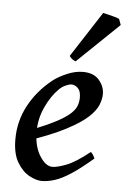

<svg xmlns="http://www.w3.org/2000/svg" viewBox="-50 -695 497 750"><g transform="rotate(5 198.0 -319.5)"><path d="M350.6 -341.3Q350.6 -321.8 341.6 -298.6Q332.5 -275.4 304.7 -249.5Q276.9 -223.6 221.4 -194.6Q166 -165.5 72.8 -133.8L69.3 -172.4Q135.3 -197.3 174.1 -217.3Q212.9 -237.3 231.7 -254.2Q250.5 -271 256.3 -286.9Q262.2 -302.7 262.2 -319.3Q262.2 -345.2 250.5 -356.4Q238.8 -367.7 225.1 -367.7Q217.8 -367.7 203.4 -361.6Q189 -355.5 176.8 -343.3Q147.9 -314.9 126.7 -268.8Q105.5 -222.7 105.5 -173.3Q105.5 -114.7 128.9 -77.6Q152.3 -40.5 178.7 -40.5Q197.8 -40.5 233.4 -54.2Q269 -67.9 323.2 -111.3Q328.6 -108.4 333.5 -99.6Q338.4 -90.8 339.8 -87.4Q290.5 -44.9 255.1 -22Q219.7 1 192.6 9.5Q165.5 18.1 142.1 18.1Q120.1 18.1 92.8 3.2Q65.4 -11.7 45.4 -45.4Q25.4 -79.1 25.4 -135.7Q25.4 -206.5 58.3 -268.1Q91.3 -329.6 149.4 -376Q169.9 -392.1 202.4 -406.2Q234.9 -420.4 265.6 -420.4Q308.6 -420.4 329.6 -395.3Q350.6 -370.1 350.6 -341.3ZM388.2 -638.7 396.5 -615.7 233.4 -459Q219.7 -462.9 208.5 -478L324.2 -656.7Q330.6 -655.3 344 -652.1Q357.4 -648.9 370.4 -645.3Q383.3 -641.6 388.2 -638.7Z"/></g></svg>

Font: Dai Banna SIL
Style: Italic
Weight: 400
Italic angle: -11°
Designer: Victor Gaultney
Foundry: SIL International
Version: Version 4.000